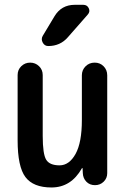

<svg xmlns="http://www.w3.org/2000/svg" viewBox="-20 -785 540 814"><path d="M198.2 9.8Q121.1 9.8 87.9 -34.2Q54.7 -78.1 54.7 -190.4V-466.8Q54.7 -489.3 70.3 -504.4Q85.9 -519.5 107.9 -519.5Q129.9 -519.5 145.5 -504.4Q161.1 -489.3 161.1 -466.8V-209Q161.1 -131.8 175.8 -107.9Q190.4 -84 232.4 -84Q273.4 -84 300.3 -132.3Q327.1 -180.7 327.1 -276.4V-465.8Q327.1 -488.3 342.8 -503.9Q358.4 -519.5 381.3 -519.5Q404.3 -519.5 419.4 -503.9Q434.6 -488.3 434.6 -465.8V-50.8Q434.6 -29.3 419.4 -14.6Q404.3 0 382.8 0Q360.4 0 346.2 -14.6Q332 -29.3 331.1 -50.8L330.1 -72.3H329.1Q327.1 -72.3 327.1 -71.3Q281.2 9.8 198.2 9.8ZM296.9 -764.6H333Q349.6 -764.6 356.4 -750Q363.3 -735.4 351.6 -722.7L267.6 -627Q235.4 -589.8 184.6 -589.8Q168.9 -589.8 161.1 -604.5Q153.3 -619.1 161.1 -632.8L210.9 -715.8Q240.2 -764.6 296.9 -764.6Z"/></svg>

Font: Rounded Mgen+ 1m medium
Style: Regular
Weight: 500
Designer: [Source Han Sans]
Ryoko NISHIZUKA  (kana & ideographs); Paul D. Hunt (Latin, Greek & Cyrillic); Wenlong ZHANG  (bopomofo
Version: Version 1.059.20150602